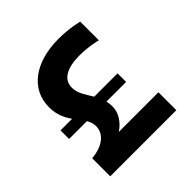

<svg xmlns="http://www.w3.org/2000/svg" viewBox="-192 -913 1076 1076"><g transform="rotate(-45 345.5 -375.0)"><path d="M521 -311V-379H336C312 -421 283 -456 283 -503C283 -571 346 -601 442 -601C515 -601 578 -584 578 -584V-732C578 -732 509 -750 425 -750C236 -750 115 -659 115 -516C115 -455 137 -413 161 -379H69V-311H210C220 -294 227 -276 227 -255C227 -195 174 -151 84 -143V0H608V-142H293C299 -145 370 -189 370 -269C370 -284 368 -298 365 -311Z"/></g></svg>

Font: Be Vietnam Pro ExtraBold
Style: Regular
Weight: 800
Designer: Lam Bao, Tony Le, Vietanh Nguyen
Foundry: Yellow Type Foundry
Version: Version 1.002